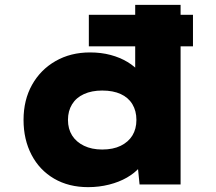

<svg xmlns="http://www.w3.org/2000/svg" viewBox="-20 -760 888 791"><path d="M346 -569V-699H775V-569ZM343 11Q263 11 203 -24Q143 -59 110 -122Q77 -185 77 -266Q77 -348 112 -410.5Q147 -473 209 -508.5Q271 -544 351 -544Q397 -544 436 -533.5Q475 -523 505.5 -504.5Q536 -486 555.5 -462.5Q575 -439 580 -413L537 -401V-740H724V0H555L542 -130L579 -119Q575 -93 555 -70Q535 -47 503 -28.5Q471 -10 429.5 0.5Q388 11 343 11ZM401 -144Q446 -144 477.5 -159.5Q509 -175 525.5 -202Q542 -229 542 -266Q542 -303 525.5 -330.5Q509 -358 477.5 -372.5Q446 -387 401 -387Q358 -387 326 -372.5Q294 -358 277 -330.5Q260 -303 260 -266Q260 -229 277 -202Q294 -175 326 -159.5Q358 -144 401 -144Z"/></svg>

Font: Lexend Giga ExtraBold
Style: Regular
Weight: 800
Designer: Bonnie Shaver-Troup, Thomas Jockin
Foundry: Lexend
Version: Version 1.007